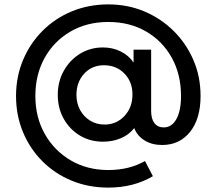

<svg xmlns="http://www.w3.org/2000/svg" viewBox="-20 -777 985 874"><path d="M473 77Q383 77 306.5 45.5Q230 14 173 -43Q116 -100 84.5 -176Q53 -252 53 -340Q53 -428 85 -504Q117 -580 174 -637Q231 -694 307.5 -725.5Q384 -757 473 -757Q561 -757 637 -725Q713 -693 770.5 -636Q828 -579 860.5 -503.5Q893 -428 893 -340Q893 -237 845.5 -177Q798 -117 718 -117Q672 -117 638.5 -137.5Q605 -158 591 -194Q568 -164 530.5 -148Q493 -132 449 -132Q391 -132 344.5 -159.5Q298 -187 270.5 -235.5Q243 -284 243 -345Q243 -406 270.5 -455Q298 -504 344.5 -532.5Q391 -561 449 -561Q493 -561 530 -542.5Q567 -524 588 -492V-551H668V-272Q668 -236 683 -216.5Q698 -197 725 -197Q762 -197 783 -235Q804 -273 804 -340Q804 -439 761.5 -515Q719 -591 644.5 -634Q570 -677 473 -677Q376 -677 301 -633.5Q226 -590 183.5 -514Q141 -438 141 -340Q141 -243 184 -167Q227 -91 302 -47Q377 -3 473 -3Q568 -3 640 -44L676 25Q588 77 473 77ZM456 -210Q510 -210 546.5 -249Q583 -288 583 -347Q583 -404 547 -441.5Q511 -479 456 -480Q400 -481 364 -442.5Q328 -404 328 -345Q328 -307 344.5 -276.5Q361 -246 390 -228Q419 -210 456 -210Z"/></svg>

Font: Plus Jakarta Text
Style: Regular
Weight: 400
Designer: Gumpita Rahayu
Foundry: Tokotype Studio
Version: Version 1.000